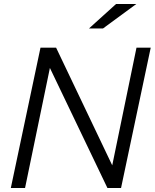

<svg xmlns="http://www.w3.org/2000/svg" viewBox="-20 -938 772 958"><path d="M34 0ZM182 -700H260L540 -113L661 -700H732L584 0H516L229 -599L105 0H34ZM559 -918H660L494 -796H424Z"/></svg>

Font: Red Hat Text
Style: Italic
Weight: 400
Italic angle: -12°
Designer: Pentagram / MCKL
Foundry: Pentagram / MCKL
Version: Version 1.005; Red Hat Text Italic